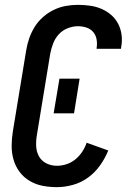

<svg xmlns="http://www.w3.org/2000/svg" viewBox="-20 -763 540 791"><path d="M215 8Q184 8 155.5 2.5Q127 -3 102.5 -17.5Q78 -32 61 -54.5Q44 -77 36 -104.5Q28 -132 28 -161.5Q28 -191 33 -222L88 -556Q92 -581 100.5 -605.5Q109 -630 123 -652.5Q137 -675 157.5 -693Q178 -711 202 -722.5Q226 -734 251 -738.5Q276 -743 301 -743Q326 -743 351 -739.5Q376 -736 398 -726.5Q420 -717 438 -701.5Q456 -686 467 -664.5Q478 -643 481 -618Q484 -593 479 -568Q479 -566 479 -564.5Q479 -563 478 -562H378Q378 -562 378 -563Q378 -564 378 -565Q381 -583 378 -600.5Q375 -618 364 -631Q353 -644 336 -649.5Q319 -655 301 -655Q280 -655 258.5 -646.5Q237 -638 222 -621.5Q207 -605 199 -584Q191 -563 187 -542L132 -207Q128 -184 129 -161Q130 -138 140.5 -119Q151 -100 171 -90Q191 -80 215 -80Q234 -80 254 -86.5Q274 -93 290.5 -106.5Q307 -120 318.5 -137.5Q330 -155 337 -175L426 -143Q413 -111 392.5 -82Q372 -53 343.5 -32Q315 -11 281 -1.5Q247 8 215 8ZM201 -296 225 -439H308L285 -296Z"/></svg>

Font: Iosevka SS04 Semibold
Style: Italic
Weight: 600
Italic angle: -9°
Monospace: yes
Designer: Belleve Invis
Foundry: Belleve Invis
Version: Version 19.0.0; ttfautohint (v1.8.4)